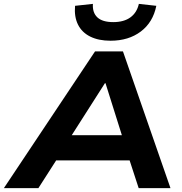

<svg xmlns="http://www.w3.org/2000/svg" viewBox="-60 -970 937 990"><path d="M-40 0 430 -705H574L819 0H655L592 -193L651 -143H184L261 -192L138 0ZM481 -541 287 -237 260 -273H617L580 -236L484 -541ZM510 -760Q448 -760 405 -781.5Q362 -803 342 -843.5Q322 -884 327 -940L419 -950Q416 -905 442 -880.5Q468 -856 524 -856Q579 -856 612.5 -880.5Q646 -905 656 -950L746 -940Q729 -855 666 -807.5Q603 -760 510 -760Z"/></svg>

Font: Nunito Sans 10pt SemiExpanded ExtraBold
Style: Italic
Weight: 800
Width: 6
Italic angle: -9°
Designer: Vernon Adams
Foundry: Vernon Adams
Version: Version 3.101;gftools[0.9.27]